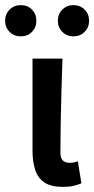

<svg xmlns="http://www.w3.org/2000/svg" viewBox="-54 -720 368 750"><path d="M191 10Q146 10 120.5 -6.5Q95 -23 84 -55Q73 -87 73 -130V-491H190Q188 -429 186 -363Q184 -297 183 -235.5Q182 -174 182 -124Q182 -102 191.5 -93Q201 -84 219 -84Q226 -84 234 -85.5Q242 -87 250 -90L264 -4Q250 2 233.5 6Q217 10 191 10ZM27 -578Q1 -578 -16.5 -595.5Q-34 -613 -34 -639Q-34 -665 -16.5 -682.5Q1 -700 27 -700Q54 -700 71 -682.5Q88 -665 88 -639Q88 -613 71 -595.5Q54 -578 27 -578ZM233 -578Q207 -578 189.5 -595.5Q172 -613 172 -639Q172 -665 189.5 -682.5Q207 -700 233 -700Q259 -700 276.5 -682.5Q294 -665 294 -639Q294 -613 276.5 -595.5Q259 -578 233 -578Z"/></svg>

Font: Source Sans 3 SemiBold
Style: Regular
Weight: 600
Designer: Paul D. Hunt
Foundry: Adobe
Version: Version 3.046;hotconv 1.0.118;makeotfexe 2.5.65603